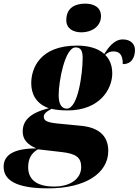

<svg xmlns="http://www.w3.org/2000/svg" viewBox="-97 -797 763 1057"><path d="M352 -619C407 -619 459 -651 459 -708C459 -759 417 -777 372 -777C319 -777 268 -756 268 -686C268 -640 305 -619 352 -619ZM168 240C374 240 499 156 499 34C499 -54 441 -97 344 -105L220 -117C162 -123 144 -132 144 -155C144 -169 155 -181 187 -198C203 -193 241 -189 274 -189C454 -189 521 -308 521 -393C521 -448 499 -478 482 -495C497 -509 511 -514 527 -514C560 -514 579 -497 579 -444C631 -444 646 -486 646 -522C646 -553 624 -580 579 -580C529 -580 497 -531 477 -500C441 -533 385 -546 327 -546C120 -546 75 -418 75 -339C75 -282 99 -227 172 -201C60 -174 28 -127 28 -73C28 -30 52 -2 103 20C-26 20 -77 59 -77 121C-77 193 -12 240 168 240ZM271 -199C239 -199 226 -229 226 -273C226 -352 261 -536 319 -536C350 -536 358 -514 358 -478C358 -394 333 -199 271 -199ZM202 230C93 230 58 182 58 123C58 75 78 44 112 25L242 40C322 49 350 70 350 123C350 187 290 230 202 230Z"/></svg>

Font: Noto Serif Display Black
Style: Italic
Weight: 900
Italic angle: -12°
Designer: Monotype Design Team
Foundry: Monotype Imaging Inc.
Version: Version 2.009